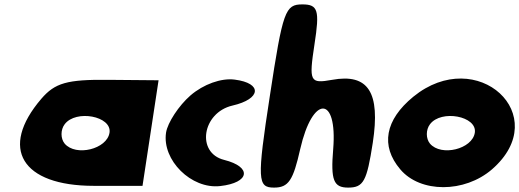

<svg xmlns="http://www.w3.org/2000/svg" viewBox="-20 -903 2361 873"><path d="M168 -454C-25 -229 78 -58 407 -58H628L701 -538L473 -540C285 -542 230 -526 168 -454ZM478 -300C467 -225 325 -190 274 -250C255 -273 255 -313 274 -338C325 -406 489 -375 478 -300Z M846 -469C793 -423 742 -345 735 -300C716 -175 850 -42 981 -57C1116 -72 1127 -144 999 -176C871 -208 899 -391 1037 -423C1168 -453 1174 -525 1047 -541C986 -549 905 -520 846 -469Z M1207 -467C1148 -84 1151 -50 1226 -50C1292 -50 1313 -83 1345 -225C1401 -471 1515 -471 1495 -225C1483 -83 1497 -50 1563 -50C1633 -50 1648 -79 1675 -254C1710 -483 1655 -570 1490 -540C1389 -522 1384 -531 1410 -702C1434 -856 1426 -883 1355 -883C1277 -883 1266 -855 1207 -467Z M1859 -463C1731 -358 1709 -240 1800 -133C1891 -25 2092 -25 2217 -133C2499 -378 2149 -700 1859 -463ZM2139 -300C2128 -225 1986 -190 1935 -250C1916 -273 1916 -313 1935 -338C1986 -406 2150 -375 2139 -300Z"/></svg>

Font: Hussar Skorodowane
Style: Ky
Weight: 700
Foundry: Cannot Into Space Fonts
Version: Version 0.892